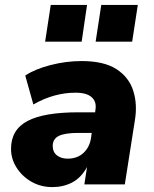

<svg xmlns="http://www.w3.org/2000/svg" viewBox="-20 -752 626 783"><path d="M194 11Q146 11 108 -11Q70 -33 47.5 -68.5Q25 -104 25 -145Q25 -223 92 -258.5Q159 -294 300 -294H368L369 -303Q375 -336 354.5 -355Q334 -374 288 -374Q200 -374 116 -326L83 -444Q122 -470 185.5 -486.5Q249 -503 313 -503Q404 -503 455 -470Q506 -437 523.5 -381.5Q541 -326 530 -261L489 0H324L335 -71Q311 -27 274.5 -8Q238 11 194 11ZM256 -105Q295 -105 320 -128Q345 -151 351 -188L354 -210H300Q244 -210 219.5 -197.5Q195 -185 195 -157Q195 -132 212 -118.5Q229 -105 256 -105ZM370 -582 393 -732H542L519 -582ZM164 -582 187 -732H335L313 -582Z"/></svg>

Font: Nunito Sans Black
Style: Italic
Weight: 900
Italic angle: -9°
Designer: Vernon Adams
Foundry: Vernon Adams
Version: Version 3.006; ttfautohint (v1.8.3)